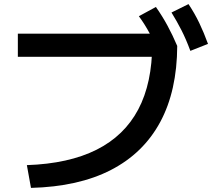

<svg xmlns="http://www.w3.org/2000/svg" viewBox="-20 -875 1040 936"><path d="M111 -70Q315 -77 450.5 -145Q586 -213 654 -341.5Q722 -470 722 -660L781 -598H67V-711H810L844 -651Q843 -432 761 -280Q679 -128 521 -46.5Q363 35 131 41ZM757 -612Q733 -668 710 -711.5Q687 -755 657 -796L740 -841Q771 -797 796 -751Q821 -705 844 -651ZM908 -627Q887 -684 864.5 -728Q842 -772 816 -814L899 -855Q929 -810 951.5 -763Q974 -716 994 -661Z"/></svg>

Font: M PLUS 1 Thin SemiBold
Style: Regular
Weight: 600
Version: Version 1.001